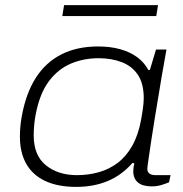

<svg xmlns="http://www.w3.org/2000/svg" viewBox="-20 -720 716 752"><path d="M279 12Q206 12 156.5 -11.5Q107 -35 82.5 -79Q58 -123 58 -184Q58 -202 59.5 -221.5Q61 -241 65 -263Q81 -353 119.5 -414Q158 -475 219.5 -506.5Q281 -538 364 -538Q412 -538 450 -527.5Q488 -517 516 -497Q544 -477 561 -446H567L591 -526H632L613 -419Q609 -394 602 -352Q595 -310 587 -262Q579 -214 572.5 -170Q566 -126 561.5 -95.5Q557 -65 557 -59Q557 -47 565 -40.5Q573 -34 590 -34H648L642 -6Q630 -1 612.5 4.5Q595 10 575 10Q538 10 520 -5.5Q502 -21 502 -49Q502 -56 503 -64Q504 -72 506 -80L499 -82Q457 -34 402 -11Q347 12 279 12ZM281 -34Q326 -34 367 -45.5Q408 -57 441.5 -82.5Q475 -108 498.5 -150Q522 -192 533 -253Q537 -275 539 -289.5Q541 -304 542 -315Q543 -326 543 -335Q543 -393 520 -427Q497 -461 457 -476.5Q417 -492 366 -492Q308 -492 258 -471Q208 -450 172 -402.5Q136 -355 120 -273Q116 -252 114.5 -236.5Q113 -221 112.5 -210.5Q112 -200 112 -190Q112 -111 160 -72.5Q208 -34 281 -34ZM224 -657 231 -700H599L592 -657Z"/></svg>

Font: Archivo Expanded Thin
Style: Italic
Weight: 250
Width: 7
Italic angle: -10°
Designer: Hector Gatti
Foundry: Omnibus-Type
Version: Version 2.001